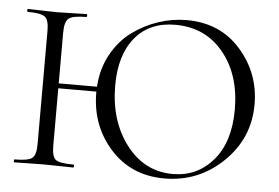

<svg xmlns="http://www.w3.org/2000/svg" viewBox="-48 -702 1132 779"><g transform="rotate(5 518.0 -312.0)"><path d="M682 -636Q819 -636 902.5 -541Q986 -446 986 -319Q986 -181 886 -84.5Q786 12 647 12Q512 12 427 -82.5Q342 -177 342 -312V-315H187V-81Q187 -37 202.5 -24.5Q218 -12 275 -12Q278 -12 278 -6Q278 0 275 0Q260 0 220 -1Q180 -2 154 -2Q130 -2 89.5 -1Q49 0 35 0Q33 0 33 -6Q33 -12 35 -12Q90 -12 106.5 -24.5Q123 -37 123 -81V-544Q123 -587 107 -600Q91 -613 36 -613Q34 -613 34 -619Q34 -625 36 -625Q51 -625 90.5 -623.5Q130 -622 154 -622Q180 -622 220.5 -623.5Q261 -625 275 -625Q278 -625 278 -619Q278 -613 275 -613Q220 -613 203.5 -599.5Q187 -586 187 -542V-335H343Q347 -408 379.5 -467Q412 -526 461 -562Q510 -598 567 -617Q624 -636 682 -636ZM680 -9Q779 -9 843.5 -84Q908 -159 908 -291Q908 -433 834 -523Q760 -613 638 -613Q533 -613 474.5 -542Q416 -471 416 -347Q416 -203 490 -106Q564 -9 680 -9Z"/></g></svg>

Font: Cormorant SC
Style: Regular
Weight: 400
Designer: Christian Thalmann (Catharsis Fonts)
Version: Version 1.000;PS 002.000;hotconv 1.0.88;makeotf.lib2.5.64775